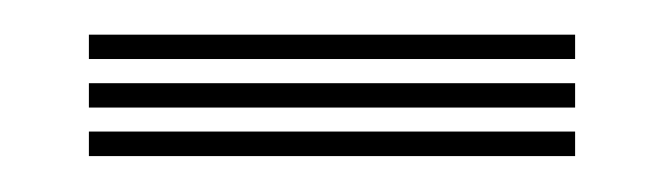

<svg xmlns="http://www.w3.org/2000/svg" viewBox="-20 -434 374 108"><path d="M303.5 -400.8H30V-414.5H303.5ZM303.5 -346.2H30V-360H303.5ZM303.5 -373.5H30V-387.2H303.5Z"/></svg>

Font: Big Shoulders Inline Display Thin Medium
Style: Regular
Weight: 500
Version: Version 2.002